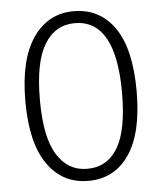

<svg xmlns="http://www.w3.org/2000/svg" viewBox="-51 -741 673 797"><g transform="rotate(-5 285.0 -342.5)"><path d="M285.2 -695.8Q393.6 -695.8 455.3 -607.4Q517.1 -519 517.1 -341.8Q517.1 -168 455.6 -78.4Q394 11.2 285.2 11.2Q177.7 11.2 115.5 -77.9Q53.2 -167 53.2 -340.8Q53.2 -514.6 116 -605.2Q178.7 -695.8 285.2 -695.8ZM285.2 -646Q204.1 -646 158.9 -572Q113.8 -498 113.8 -340.8Q113.8 -185.5 159.4 -112.3Q205.1 -39.1 285.2 -39.1Q368.2 -39.1 412.1 -111.6Q456.1 -184.1 456.1 -341.8Q456.1 -646 285.2 -646Z"/></g></svg>

Font: Fira Sans Compressed Light
Style: Regular
Weight: 300
Width: 1
Designer: Carrois Corporate & Edenspiekermann AG
Foundry: Carrois Corporate GbR & Edenspiekermann AG
Version: Version 4.203;PS 004.203;hotconv 1.0.88;makeotf.lib2.5.64775